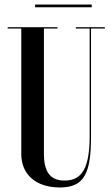

<svg xmlns="http://www.w3.org/2000/svg" viewBox="-20 -820 492 848"><path d="M135 -800V-788H385V-800ZM443 -700H315V-694H376V-219.5C376 -82 344.5 -22.5 265.5 -22.5C210.5 -22.5 174 -50.5 174 -140V-694H234V-700H14V-694H74V-140C74 -51 136.5 8 245 8C355.2 8 382 -59.5 382 -219.5V-694H443Z"/></svg>

Font: Picaflor 72 pt
Style: Regular
Weight: 400
Designer: Ariel Martín Pérez
Foundry: Tunera Type Foundry
Version: Version 1.000;hotconv 1.0.109;makeotfexe 2.5.65596